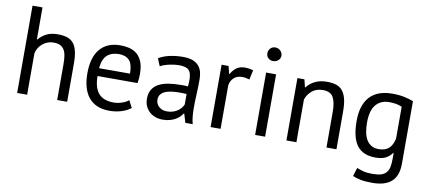

<svg xmlns="http://www.w3.org/2000/svg" viewBox="-78 -1006 3400 1516"><g transform="rotate(10 1621.5 -248.0)"><path d="M398 0V-285Q398 -324 393.5 -353.5Q389 -383 377 -402.5Q365 -422 344.5 -432Q324 -442 291 -442Q244 -442 206 -411.5Q168 -381 157 -333V0H77V-700H157V-444H161Q187 -475 223.5 -493.5Q260 -512 314 -512Q356 -512 387 -502.5Q418 -493 438.5 -469Q459 -445 468.5 -404.5Q478 -364 478 -302V0Z M989 -40Q959 -16 913.5 -2Q868 12 817 12Q760 12 718 -6.5Q676 -25 649 -59.5Q622 -94 609 -142Q596 -190 596 -250Q596 -378 653 -445Q710 -512 816 -512Q850 -512 884 -504.5Q918 -497 945 -476Q972 -455 989 -416.5Q1006 -378 1006 -315Q1006 -282 1000 -242H679Q679 -198 688 -164Q697 -130 716 -106.5Q735 -83 765.5 -70.5Q796 -58 840 -58Q874 -58 908 -70Q942 -82 959 -98ZM817 -442Q758 -442 722.5 -411Q687 -380 680 -305H928Q928 -381 899 -411.5Q870 -442 817 -442Z M1124 -463Q1162 -486 1212.5 -497Q1263 -508 1318 -508Q1370 -508 1401.5 -494Q1433 -480 1449.5 -457.5Q1466 -435 1471.5 -408Q1477 -381 1477 -354Q1477 -294 1474 -237Q1471 -180 1471 -129Q1471 -92 1474 -59Q1477 -26 1485 2H1426L1405 -68H1400Q1391 -54 1377.5 -40.5Q1364 -27 1345 -16.5Q1326 -6 1301 1Q1276 8 1244 8Q1212 8 1184.5 -2Q1157 -12 1137 -30.5Q1117 -49 1105.5 -75Q1094 -101 1094 -134Q1094 -178 1112 -207.5Q1130 -237 1162.5 -254.5Q1195 -272 1240.5 -279.5Q1286 -287 1341 -287Q1355 -287 1368.5 -287Q1382 -287 1396 -285Q1399 -315 1399 -339Q1399 -394 1377 -416Q1355 -438 1297 -438Q1280 -438 1260.5 -435.5Q1241 -433 1220.5 -428.5Q1200 -424 1181.5 -417.5Q1163 -411 1149 -403ZM1266 -62Q1294 -62 1316 -69.5Q1338 -77 1354 -88.5Q1370 -100 1380.5 -114Q1391 -128 1396 -141V-224Q1382 -225 1367.5 -225.5Q1353 -226 1339 -226Q1308 -226 1278.5 -222.5Q1249 -219 1226.5 -209.5Q1204 -200 1190.5 -183.5Q1177 -167 1177 -142Q1177 -107 1202 -84.5Q1227 -62 1266 -62Z M1864 -423Q1834 -433 1807 -433Q1764 -433 1739 -409.5Q1714 -386 1708 -350V0H1628V-500H1684L1699 -439H1703Q1722 -473 1748.5 -491.5Q1775 -510 1816 -510Q1845 -510 1881 -500Z M1985 -500H2065V0H1985ZM1968 -652Q1968 -675 1983.5 -691.5Q1999 -708 2023 -708Q2047 -708 2064 -691.5Q2081 -675 2081 -652Q2081 -629 2064 -614Q2047 -599 2023 -599Q1999 -599 1983.5 -614Q1968 -629 1968 -652Z M2557 0V-285Q2557 -363 2534.5 -402.5Q2512 -442 2452 -442Q2399 -442 2364.5 -413.5Q2330 -385 2316 -342V0H2236V-500H2292L2307 -439H2311Q2335 -471 2375.5 -491.5Q2416 -512 2472 -512Q2513 -512 2544 -502.5Q2575 -493 2595.5 -469Q2616 -445 2626.5 -404.5Q2637 -364 2637 -302V0Z M3166 23Q3166 120 3114.5 166Q3063 212 2962 212Q2902 212 2865.5 204.5Q2829 197 2803 185L2824 117Q2847 126 2875 134Q2903 142 2948 142Q2990 142 3016.5 134.5Q3043 127 3059 109.5Q3075 92 3081 64.5Q3087 37 3087 -1V-49H3083Q3063 -20 3032 -4.5Q3001 11 2951 11Q2850 11 2802.5 -52Q2755 -115 2755 -248Q2755 -376 2816 -442.5Q2877 -509 2996 -509Q3053 -509 3093.5 -500Q3134 -491 3166 -479ZM2965 -59Q3016 -59 3045 -84.5Q3074 -110 3086 -164V-420Q3046 -439 2984 -439Q2916 -439 2877 -393Q2838 -347 2838 -249Q2838 -207 2845 -172Q2852 -137 2867 -112Q2882 -87 2906 -73Q2930 -59 2965 -59Z"/></g></svg>

Font: PT Sans
Style: Regular
Weight: 400
Version: Version 2.003W OFL; ttfautohint (v1.6)